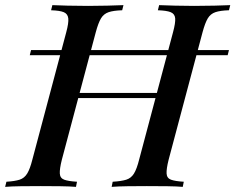

<svg xmlns="http://www.w3.org/2000/svg" viewBox="-56 -728 917 748"><path d="M220 -346 227 -366H580L572 -346ZM618 -602Q628 -639 626.5 -656.5Q625 -674 609 -680.5Q593 -687 559 -688L564 -708Q589 -707 626 -706Q663 -705 700 -705Q743 -705 780 -706Q817 -707 841 -708L836 -688Q802 -687 783 -680.5Q764 -674 753.5 -656.5Q743 -639 733 -602L601 -106Q592 -70 593 -52Q594 -34 610 -28Q626 -22 660 -20L656 0Q633 -2 596 -2.5Q559 -3 516 -3Q479 -3 441.5 -2.5Q404 -2 379 0L383 -20Q417 -22 436 -28Q455 -34 466 -52Q477 -70 486 -106ZM185 -106Q176 -70 177 -52Q178 -34 194 -28Q210 -22 244 -20L240 0Q216 -2 178.5 -2.5Q141 -3 103 -3Q61 -3 24.5 -2.5Q-12 -2 -36 0L-31 -20Q2 -22 20.5 -28Q39 -34 50 -52Q61 -70 70 -106L202 -602Q212 -639 210 -656.5Q208 -674 192.5 -680.5Q177 -687 143 -688L148 -708Q170 -707 207.5 -706Q245 -705 287 -705Q325 -705 362 -706Q399 -707 425 -708L420 -688Q386 -687 367 -680.5Q348 -674 337.5 -656.5Q327 -639 317 -602ZM836 -533 831 -513H60L65 -533Z"/></svg>

Font: Playfair Display Medium
Style: Italic
Weight: 500
Italic angle: -14°
Designer: Claus Eggers Sørensen
Foundry: Claus Eggers Sørensen
Version: Version 1.203